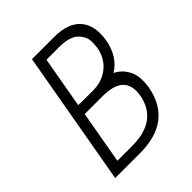

<svg xmlns="http://www.w3.org/2000/svg" viewBox="-201 -850 974 974"><g transform="rotate(-45 286.5 -362.5)"><path d="M522 -523.9Q503.9 -427.2 432.1 -382.8Q452.6 -372.6 468 -357.7Q483.4 -342.8 495.1 -320.6Q506.8 -298.3 509.5 -270.3Q512.2 -242.2 506.8 -205.1Q469.7 0 237.8 0H61L189 -725.1H348.1Q449.2 -725.1 493.9 -671.9Q538.6 -618.7 522 -523.9ZM293 -393.1Q360.4 -393.1 406.5 -430.4Q452.6 -467.8 463.9 -530.8Q466.8 -552.7 466.6 -573Q466.3 -593.3 457.3 -611.1Q448.2 -628.9 433.6 -642.3Q418.9 -655.8 393.3 -663.3Q367.7 -670.9 334 -670.9H238.8L189.9 -394ZM446.8 -205.1Q458 -272.5 424.1 -305.7Q390.1 -338.9 306.2 -338.9H181.2L130.9 -54.2H236.8Q418 -54.2 446.8 -205.1Z"/></g></svg>

Font: Stilu Light
Style: Italic
Weight: 300
Italic angle: -10°
Designer: Genilson Lima Santos
Foundry: Genilson Lima Santos
Version: Version 1.200;PS 001.200;hotconv 1.0.88;makeotf.lib2.5.64775